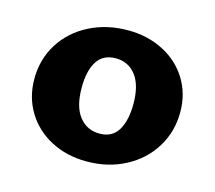

<svg xmlns="http://www.w3.org/2000/svg" viewBox="-72 -520 689 616"><g transform="rotate(15 272.0 -212.5)"><path d="M32 -205Q32 -270 64.5 -322Q97 -374 154.5 -403.5Q212 -433 283 -433Q348 -433 400.5 -406Q453 -379 482.5 -331Q512 -283 512 -222Q512 -157 479.5 -104.5Q447 -52 390 -22Q333 8 262 8Q196 8 143.5 -19.5Q91 -47 61.5 -95.5Q32 -144 32 -205ZM360 -209Q360 -271 335 -303.5Q310 -336 268 -336Q226 -336 206 -304.5Q186 -273 186 -217Q186 -154 211.5 -121.5Q237 -89 279 -89Q321 -89 340.5 -121.5Q360 -154 360 -209Z"/></g></svg>

Font: Ysabeau Ultrabold
Style: Regular
Weight: 800
Designer: Christian Thalmann (Catharsis Fonts)
Version: Version 0.003